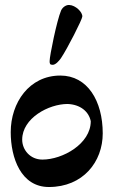

<svg xmlns="http://www.w3.org/2000/svg" viewBox="-20 -736 455 770"><path d="M191 -476C203 -476 216 -491 224 -502C251 -542 309 -657 310 -669C312 -687 283 -715 258 -716C247 -717 232 -709 225 -694C208 -654 179 -512 179 -491C179 -481 180 -476 191 -476ZM176 14C313 14 392 -87 392 -201C392 -331 331 -433 222 -433C97 -433 23 -324 23 -206C23 -103 64 14 176 14ZM150 -96C101 -96 69 -135 69 -176C69 -262 175 -319 251 -319C302 -317 336 -289 344 -250C344 -159 231 -96 150 -96Z"/></svg>

Font: EB Garamond
Style: Bold
Weight: 700
Designer: Georg Duffner and Octavio Pardo
Foundry: Georg Duffner
Version: Version 1.000;PS 001.000;hotconv 1.0.88;makeotf.lib2.5.64775